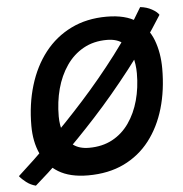

<svg xmlns="http://www.w3.org/2000/svg" viewBox="-75 -740 803 841"><g transform="rotate(-5 327.0 -319.0)"><path d="M572 -689Q600.5 -686 623 -673.5Q645.5 -661 653.5 -648Q578 -527.5 494.8 -420.8Q411.5 -314 329.2 -224.2Q247 -134.5 174.8 -65Q102.5 4.5 49 50.5Q26 44.5 7.8 30.5Q-10.5 16.5 -21.5 2.5Q45 -57.5 123.2 -134.5Q201.5 -211.5 282.2 -301Q363 -390.5 437.8 -488.8Q512.5 -587 572 -689ZM281 25.5Q201.5 25.5 151 -5.2Q100.5 -36 76.2 -89.5Q52 -143 52 -212Q52 -307.5 76.8 -389.2Q101.5 -471 149 -531.8Q196.5 -592.5 265.2 -626.2Q334 -660 421.5 -660Q505 -660 553.8 -627Q602.5 -594 623.8 -537.8Q645 -481.5 645 -412.5Q645 -318 621.8 -238.2Q598.5 -158.5 552.8 -99.2Q507 -40 439 -7.2Q371 25.5 281 25.5ZM296 -94.5Q354 -94.5 398.2 -118.2Q442.5 -142 472.2 -184.5Q502 -227 517.2 -282.5Q532.5 -338 532.5 -401.5Q532.5 -441 522 -477Q511.5 -513 485.8 -535.8Q460 -558.5 414 -558.5Q355.5 -558.5 310.8 -533.5Q266 -508.5 235.8 -464.5Q205.5 -420.5 190.2 -363.8Q175 -307 175 -243Q175 -203.5 187 -169.5Q199 -135.5 225.8 -115Q252.5 -94.5 296 -94.5Z"/></g></svg>

Font: Grandstander Thin Medium
Style: Italic
Weight: 500
Italic angle: -15°
Version: Version 1.200